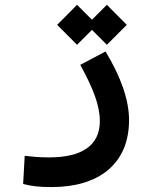

<svg xmlns="http://www.w3.org/2000/svg" viewBox="-20 -530 626 786"><path d="M192.4 235.8C382.3 235.8 508.3 142.6 508.3 -38.1C508.3 -122.1 474.1 -216.3 412.1 -319.3L308.6 -264.6C362.3 -166 388.7 -98.1 388.7 -34.2C388.7 68.4 311.5 114.3 180.7 114.3C138.7 114.3 118.2 111.8 81.1 107.9L74.7 223.1C110.8 232.4 140.1 235.8 192.4 235.8ZM417.5 -346.7 499 -428.2 417.5 -510.3 356.4 -449.2 295.4 -510.3 213.9 -428.2 295.4 -346.7 356.4 -407.7Z"/></svg>

Font: Cascadia Code PL SemiBold
Style: Regular
Weight: 600
Monospace: yes
Designer: Aaron Bell
Foundry: Saja Typeworks
Version: Version 2404.023